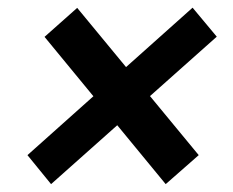

<svg xmlns="http://www.w3.org/2000/svg" viewBox="-20 -614 606 500"><path d="M113 -134.5 51.5 -210 481.5 -594 544.5 -518.5ZM411.5 -134.5 96 -518 181 -593.5 497.5 -210Z"/></svg>

Font: Public Sans Thin
Style: Bold Italic
Weight: 700
Italic angle: -8°
Version: Version 2.001